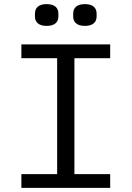

<svg xmlns="http://www.w3.org/2000/svg" viewBox="-20 -914 640 934"><path d="M516 0V-67H342V-631H516V-698H84V-631H258V-67H84V0ZM207 -788C248 -788 264 -808 264 -834V-848C264 -874 248 -894 207 -894C166 -894 150 -874 150 -848V-834C150 -808 166 -788 207 -788ZM393 -788C434 -788 450 -808 450 -834V-848C450 -874 434 -894 393 -894C352 -894 336 -874 336 -848V-834C336 -808 352 -788 393 -788Z"/></svg>

Font: IBM Plex Mono
Style: Regular
Weight: 400
Monospace: yes
Designer: Mike Abbink, Paul van der Laan, Pieter van Rosmalen
Foundry: Bold Monday
Version: Version 2.004